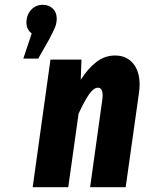

<svg xmlns="http://www.w3.org/2000/svg" viewBox="-20 -779 619 799"><path d="M216 -702Q216 -683 209.5 -666.5Q203 -650 185 -616L139 -535H77L112 -640Q90 -656 90 -685Q90 -717 109.5 -738Q129 -759 158 -759Q184 -759 200 -743Q216 -727 216 -702ZM561 -427Q561 -410 558 -390L503 0H355L406 -366Q407 -372 407 -383Q407 -414 387 -414Q370 -414 351 -387Q332 -360 307 -306L264 0H116L190 -531H319L316 -447Q346 -494 381 -521Q416 -548 459 -548Q506 -548 533.5 -515.5Q561 -483 561 -427Z"/></svg>

Font: Fira Sans Extra Condensed
Style: Bold Italic
Weight: 700
Width: 3
Italic angle: -8°
Designer: Carrois Corporate & Edenspiekermann AG
Foundry: Carrois Corporate GbR & Edenspiekermann AG
Version: Version 4.203